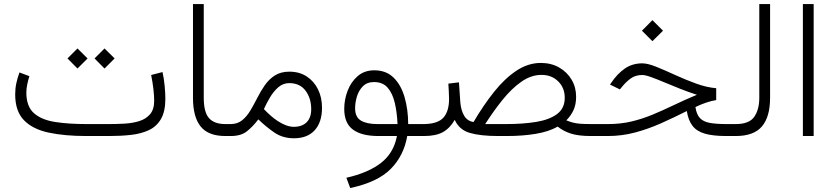

<svg xmlns="http://www.w3.org/2000/svg" viewBox="-20 -678 4157 957"><path d="M523.9 0H410.2Q301.8 0 222.2 -17.1Q142.6 -34.2 99.1 -79.1Q55.7 -124 55.7 -207.5Q55.7 -236.3 61.5 -263.7Q67.4 -291 77.1 -316.9L126.5 -298.3Q120.1 -278.3 115.7 -256.8Q111.3 -235.4 111.3 -215.3Q111.8 -147 149.4 -113.8Q187 -80.6 254.2 -70.1Q321.3 -59.6 410.2 -59.6H524.4Q561.5 -59.6 600.8 -61.8Q640.1 -64 673.6 -74.2Q707 -84.5 727.8 -108.4Q748.5 -132.3 748.5 -175.8Q748.5 -200.2 744.6 -234.1Q740.7 -268.1 733.4 -304.2L790 -318.8Q797.4 -286.1 800.8 -249Q804.2 -211.9 804.2 -186Q804.2 -122.6 782.5 -85Q760.7 -47.4 721.9 -29.3Q683.1 -11.2 632.6 -5.6Q582 0 523.9 0ZM501 -436.5 551.3 -386.7 501 -336.4 451.2 -386.7ZM366.2 -436.5 416.5 -386.7 366.2 -336.4 316.4 -386.7Z M941.9 -657.7H995.6V-190.9Q995.6 -118.2 1022 -88.9Q1048.3 -59.6 1103 -59.6H1124V0H1103Q1018.6 0 980.2 -47.4Q941.9 -94.7 941.9 -190.4Z M1445.3 11.2Q1389.2 11.2 1347.9 -17.1Q1306.6 -45.4 1267.6 -83Q1240.7 -47.4 1210.9 -23.7Q1181.2 0 1130.4 0H1104.5V-59.6H1129.4Q1163.6 -59.6 1186.8 -78.4Q1210 -97.2 1227.8 -127Q1245.6 -156.7 1262.5 -190.2Q1279.3 -223.6 1300 -253.4Q1320.8 -283.2 1350.1 -302Q1379.4 -320.8 1422.4 -320.8Q1472.2 -320.8 1508.8 -296.9Q1545.4 -272.9 1565.2 -232.4Q1585 -191.9 1585 -141.1Q1585 -68.8 1548.6 -28.8Q1512.2 11.2 1445.3 11.2ZM1421.9 -263.7Q1390.6 -263.7 1366.9 -242.9Q1343.3 -222.2 1325.7 -192.4Q1308.1 -162.6 1295.4 -134.3Q1331.1 -96.2 1365.2 -74.2Q1408.7 -45.9 1444.3 -45.9Q1485.8 -45.9 1508.5 -68.8Q1531.2 -91.8 1531.2 -133.3Q1531.2 -188.5 1502.9 -226.1Q1474.6 -263.7 1421.9 -263.7Z M1845.7 -327.6Q1904.3 -327.6 1941.4 -291.5Q1978.5 -255.4 1996.3 -194.6Q2014.2 -133.8 2014.6 -59.6H2087.4V0H2009.8Q1993.2 97.2 1928 163.6Q1862.8 230 1725.6 259.3L1706.5 208Q1814.9 183.6 1878.7 134.3Q1942.4 85 1958.5 0H1866.2Q1782.7 0 1739.3 -32Q1695.8 -64 1695.8 -135.3Q1695.8 -182.1 1712.9 -226.3Q1730 -270.5 1763.4 -299.1Q1796.9 -327.6 1845.7 -327.6ZM1861.3 -59.6H1961.4Q1959 -116.7 1948 -164.3Q1937 -211.9 1912.6 -240.5Q1888.2 -269 1844.2 -269Q1809.6 -269 1788.8 -248Q1768.1 -227.1 1759 -196.8Q1750 -166.5 1750 -138.2Q1750 -94.2 1779.1 -76.9Q1808.1 -59.6 1861.3 -59.6Z M2505.9 0H2462.9Q2374.5 0 2321.5 -15.6Q2268.6 -31.2 2246.6 -80.6Q2222.7 -39.1 2187.7 -19.5Q2152.8 0 2093.3 0H2067.9L2068.4 -59.6H2093.3Q2162.6 -60.5 2190.4 -92Q2218.3 -123.5 2218.3 -185.1Q2218.3 -205.6 2217 -222.9Q2215.8 -240.2 2214.8 -261.2L2267.6 -267.6L2274.4 -168Q2277.8 -127.9 2293.5 -101.3Q2309.1 -74.7 2340.3 -69.8Q2389.6 -153.8 2442.9 -220.5Q2496.1 -287.1 2554.2 -325.7Q2612.3 -364.3 2675.8 -364.3Q2727.1 -364.3 2766.6 -341.8Q2806.2 -319.3 2828.9 -281.2Q2851.6 -243.2 2851.6 -195.8Q2851.6 -157.2 2838.6 -129.2Q2825.7 -101.1 2802.7 -78.1Q2819.8 -71.3 2835.2 -67.1Q2850.6 -63 2871.3 -61.3Q2892.1 -59.6 2925.3 -59.6H2947.3V0H2925.3Q2863.3 0 2825.4 -12.2Q2787.6 -24.4 2759.8 -46.9Q2715.8 -22 2650.9 -11Q2585.9 0 2505.9 0ZM2679.2 -304.7Q2627 -304.7 2578.1 -270.3Q2529.3 -235.8 2484.4 -179.9Q2439.5 -124 2398.4 -59.6H2503.9Q2586.4 -59.6 2652.3 -70.3Q2718.3 -81.1 2756.6 -109.6Q2794.9 -138.2 2794.9 -190.4Q2794.9 -240.2 2762.2 -272.5Q2729.5 -304.7 2679.2 -304.7Z M3231.9 -577.6 3284.7 -524.9 3231.9 -472.7 3179.7 -524.9ZM3549.8 -238.3V-179.2Q3503.4 -171.9 3446.3 -144.5Q3451.7 -106.9 3469.2 -88.9Q3486.8 -70.8 3519.3 -65.2Q3551.8 -59.6 3600.6 -59.6H3628.9V0H3599.6Q3533.2 0 3492.7 -12Q3452.1 -23.9 3431.4 -51.3Q3410.6 -78.6 3403.3 -124.5Q3338.4 -91.8 3274.2 -63.2Q3210 -34.7 3144.5 -17.3Q3079.1 0 3009.3 0H2927.7V-59.6H3010.7Q3073.7 -59.6 3127.7 -72.5Q3181.6 -85.4 3232.9 -106.7Q3284.2 -127.9 3337.9 -153.8Q3391.6 -179.7 3453.6 -205.6Q3412.1 -218.8 3370.4 -235.4Q3328.6 -252 3291 -267.8Q3253.4 -283.7 3224.9 -293.9Q3196.3 -304.2 3181.2 -304.2Q3146.5 -304.2 3122.3 -285.9Q3098.1 -267.6 3078.6 -243.2L3069.8 -232.4L3020.5 -256.3L3026.4 -265.1Q3056.6 -310.1 3094.2 -336.2Q3131.8 -362.3 3181.6 -362.3Q3208.5 -362.3 3251.5 -345Q3294.4 -327.6 3345.9 -304Q3397.5 -280.3 3450.2 -261.2Q3502.9 -242.2 3549.8 -238.3Z M3609.4 -59.6H3647.5Q3714.4 -59.6 3739.5 -95.9Q3764.6 -132.3 3764.6 -190.4V-657.7H3818.4V-190.9Q3818.4 -95.7 3777.8 -47.9Q3737.3 0 3647 0H3609.4Z M4035.6 -657.7V0H3981.9V-657.7Z"/></svg>

Font: Vazirmatn FD ExtraLight
Style: Regular
Weight: 200
Designer: Saber Rastikerdar
Foundry: Saber Rastikerdar
Version: Version 33.003